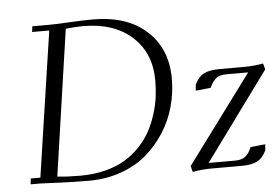

<svg xmlns="http://www.w3.org/2000/svg" viewBox="-51 -779 1242 857"><g transform="rotate(-5 570.5 -350.5)"><path d="M53.2 0 56.2 -25.9H99.1L195.8 -676.8H119.1L122.1 -702.1H196.8Q229.5 -702.1 289.1 -705.6Q348.6 -709 394 -709Q547.4 -709 634.8 -628.9Q722.2 -548.8 722.2 -416Q722.2 -352.1 705.6 -291Q689 -230 654.5 -176Q620.1 -122.1 572.5 -81.3Q524.9 -40.5 458 -16.8Q391.1 6.8 314 6.8Q243.2 6.8 174.3 3.4Q105.5 0 95.2 0ZM174.8 -23.9Q220.7 -19 276.9 -19Q337.9 -19 389.9 -32.2Q441.9 -45.4 479.2 -68.1Q516.6 -90.8 546.1 -122.3Q575.7 -153.8 594.5 -188.5Q613.3 -223.1 625.7 -262.9Q638.2 -302.7 643.1 -339.4Q647.9 -376 647.9 -413.1Q647.9 -536.1 567.1 -609.6Q486.3 -683.1 347.2 -683.1Q314.9 -683.1 270 -678.2ZM772 -19 1064 -413.1H966.8Q938 -413.1 923.3 -402.8Q908.7 -392.6 897.9 -372.1L891.1 -358.9L824.2 -352.1L826.2 -378.9Q842.3 -413.1 867.2 -426Q892.1 -439 938 -439H1046.9Q1091.8 -439 1133.8 -446.8L1141.1 -419.9L853 -25.9H969.2Q998.5 -25.9 1013.7 -35.9Q1028.8 -45.9 1039.1 -65.9L1045.9 -80.1L1111.8 -86.9L1109.9 -60.1Q1093.8 -25.9 1068.8 -12.9Q1043.9 0 998 0H865.2Q819.8 0 778.8 7.8Z"/></g></svg>

Font: Dehuti
Style: Italic
Weight: 400
Version: Version 1.2